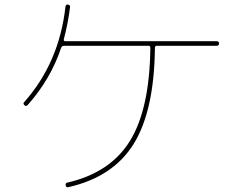

<svg xmlns="http://www.w3.org/2000/svg" viewBox="-20 -800 1040 839"><path d="M927 -620Q937 -620 937 -610Q937 -600 927 -600H665Q657 -600 657 -591Q654 -316 564 -171Q474 -26 278 18Q269 20 267 10Q265 0 274 -2Q462 -45 548 -184.5Q634 -324 637 -591Q637 -600 628 -600H259Q251 -600 247 -591Q202 -455 101 -341Q93 -334 87 -340Q79 -348 86 -354Q239 -527 266 -771Q268 -782 277 -780Q288 -778 286 -768Q277 -697 259 -629Q257 -620 265 -620Z"/></svg>

Font: Rounded Mplus 1c Thin
Style: Regular
Weight: 250
Version: Version 1.059.20150529